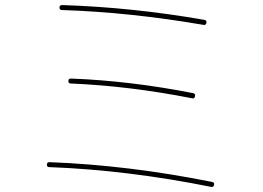

<svg xmlns="http://www.w3.org/2000/svg" viewBox="-20 -730 1040 758"><path d="M173.8 -70.3Q165 -70.3 165 -80.1Q165 -89.8 174.8 -89.8Q486.3 -78.1 817.4 -11.7Q827.1 -9.8 825.2 0Q823.2 9.8 813.5 7.8Q483.4 -58.6 173.8 -70.3ZM259.8 -419.9Q493.2 -411.1 742.2 -362.3Q752 -360.4 750 -350.1Q748 -339.8 739.3 -341.8Q491.2 -390.6 258.8 -400.4Q250 -400.4 250 -410.2Q250 -419.9 259.8 -419.9ZM224.6 -690.4Q214.8 -690.4 214.8 -700.2Q214.8 -710 225.6 -710Q502 -701.2 788.1 -651.4Q796.9 -649.4 794.9 -639.6Q793 -629.9 783.2 -631.8Q493.2 -681.6 224.6 -690.4Z"/></svg>

Font: Rounded-X Mgen+ 2m thin
Style: Regular
Weight: 100
Designer: [Source Han Sans]
Ryoko NISHIZUKA  (kana & ideographs); Paul D. Hunt (Latin, Greek & Cyrillic); Wenlong ZHANG  (bopomofo
Version: Version 1.059.20150602